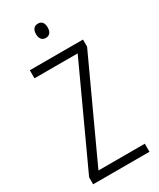

<svg xmlns="http://www.w3.org/2000/svg" viewBox="-228 -1075 868 1051"><g transform="rotate(-30 206.0 -549.5)"><path d="M208 -1006C182 -1006 170 -988 170 -961C170 -933 183 -916 207 -916C231 -916 244 -933 244 -961C244 -988 233 -1006 208 -1006ZM386 -93V-144H93L378 -762V-807H42V-756H315L30 -137V-93Z"/></g></svg>

Font: Noto Sans Kannada UI Condensed Light
Style: Regular
Weight: 300
Width: 3
Designer: Jelle Bosma - Monotype Design Team
Foundry: Monotype Imaging Inc.
Version: Version 2.005